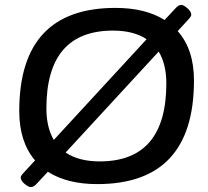

<svg xmlns="http://www.w3.org/2000/svg" viewBox="-20 -739 844 778"><path d="M104 19Q95 19 79.5 6Q64 -7 64 -20Q64 -24 67 -28Q70 -32 73 -36L122 -89Q58 -164 58 -289Q58 -707 448 -707Q569 -707 647 -658L688 -702Q697 -712 702.5 -715.5Q708 -719 715 -719Q724 -719 739.5 -705.5Q755 -692 755 -679Q755 -675 752 -671Q749 -667 746 -663L700 -613Q766 -539 766 -413Q766 7 374 7Q252 7 174 -43L131 3Q122 13 116.5 16Q111 19 104 19ZM168 -300Q168 -223 198 -172L574 -580Q522 -615 438 -615Q168 -615 168 -300ZM384 -85Q654 -85 654 -401Q654 -479 623 -530L246 -121Q299 -85 384 -85Z"/></svg>

Font: Asap Semi Expanded Semi Expanded Medium
Style: Italic
Weight: 500
Width: 6
Italic angle: -6°
Designer: Pablo Cosgaya
Foundry: Omnibus-Type
Version: Version 3.001; ttfautohint (v1.8.4.7-5d5b)